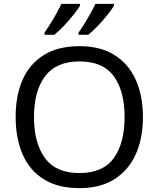

<svg xmlns="http://www.w3.org/2000/svg" viewBox="-20 -964 821 994"><path d="M720 -358Q720 -247 682.5 -164.5Q645 -82 572 -36Q499 10 391 10Q280 10 206.5 -36Q133 -82 97 -165Q61 -248 61 -359Q61 -469 97 -551Q133 -633 206.5 -679Q280 -725 392 -725Q499 -725 572 -679.5Q645 -634 682.5 -551.5Q720 -469 720 -358ZM156 -358Q156 -223 213 -145.5Q270 -68 391 -68Q513 -68 569 -145.5Q625 -223 625 -358Q625 -493 569 -569.5Q513 -646 392 -646Q271 -646 213.5 -569.5Q156 -493 156 -358ZM570 -934Q560 -917 537 -888Q514 -859 487 -830.5Q460 -802 437 -784H387V-796Q401 -815 417 -841Q433 -867 448.5 -894.5Q464 -922 474 -944H570ZM394 -934Q384 -917 361 -888Q338 -859 311 -830.5Q284 -802 261 -784H211V-796Q232 -825 257 -867.5Q282 -910 298 -944H394Z"/></svg>

Font: Noto Sans Gunjala Gondi Semibold
Style: Regular
Weight: 600
Designer: Ek Type
Foundry: Ek Type
Version: Version 1.004; ttfautohint (v1.8.4.7-5d5b)